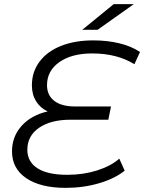

<svg xmlns="http://www.w3.org/2000/svg" viewBox="-20 -901 696 927"><path d="M207 -490Q207 -441 242 -414Q277 -387 342 -387H516L503 -323H321Q225 -323 168.5 -284Q112 -245 112 -178Q112 -120 161 -88.5Q210 -57 305 -57Q382 -57 448.5 -78Q515 -99 556 -135L582 -77Q535 -39 459 -16.5Q383 6 297 6Q176 6 107 -40.5Q38 -87 38 -170Q38 -242 84.5 -293.5Q131 -345 210 -363Q174 -380 154 -412.5Q134 -445 134 -489Q134 -554 171 -603.5Q208 -653 275 -679.5Q342 -706 430 -706Q498 -706 556 -692Q614 -678 656 -650L629 -591Q545 -643 425 -643Q326 -643 266.5 -601Q207 -559 207 -490ZM529 -881H626L451 -757H377Z"/></svg>

Font: Montserrat Alternates
Style: Italic
Weight: 400
Italic angle: -11.3°
Designer: Julieta Ulanovsky
Foundry: Julieta Ulanovsky
Version: Version 7.200